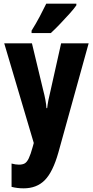

<svg xmlns="http://www.w3.org/2000/svg" viewBox="-20 -786 506 1046"><path d="M3 -550H154L215 -296Q222 -270 227 -243.5Q232 -217 233 -197H237Q239 -216 243.5 -239.5Q248 -263 256 -295L313 -550H463L298 45Q268 151 224 195.5Q180 240 109 240Q91 240 75 238Q59 236 43 232V105Q65 111 83 111Q103 111 115 104Q127 97 137 76Q147 55 158 15L164 -7ZM396 -757Q383 -738 359 -711.5Q335 -685 308 -656.5Q281 -628 257 -606H152V-619Q177 -659 196.5 -696Q216 -733 232 -766H396Z"/></svg>

Font: Noto Sans Ethiopic ExtraCondensed ExtraBold
Style: Regular
Weight: 800
Width: 2
Designer: Monotype Design Team
Foundry: Monotype Imaging Inc.
Version: Version 2.102; ttfautohint (v1.8.4.7-5d5b)